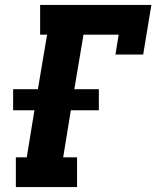

<svg xmlns="http://www.w3.org/2000/svg" viewBox="-20 -755 640 775"><path d="M44 0V-120H88L119 -310H33V-395H133L170 -615H142V-735H591L558 -535H446L459 -615H317L280 -395H379V-310H266L235 -120H291V0Z"/></svg>

Font: Iosevka Curly Slab HvEx
Style: Italic
Weight: 900
Width: 7
Italic angle: -9°
Monospace: yes
Designer: Belleve Invis
Foundry: Belleve Invis
Version: Version 11.1.0; ttfautohint (v1.8.3)